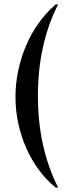

<svg xmlns="http://www.w3.org/2000/svg" viewBox="-20 -785 287 856"><path d="M228 -765H239Q149 -588 149 -357Q149 -128 239 51H228Q186 17 153 -28Q120 -73 97 -125Q74 -177 61.5 -235Q49 -293 49 -353Q49 -413 61.5 -471.5Q74 -530 97 -583.5Q120 -637 153 -683Q186 -729 228 -765Z"/></svg>

Font: Moniqa Narrow Heading
Style: Bold
Weight: 700
Width: 4
Designer: Rajesh Rajput
Foundry: Rajesh Rajput
Version: Version 1.000